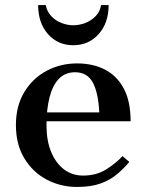

<svg xmlns="http://www.w3.org/2000/svg" viewBox="-20 -730 571 760"><path d="M309 -35Q361 -35 399.5 -59Q438 -83 465 -112L492 -89Q471 -64 444 -41Q417 -18 379 -4Q341 10 285 10Q220 10 165 -19Q110 -48 76.5 -103Q43 -158 43 -235Q43 -311 76.5 -366Q110 -421 165 -450Q220 -479 285 -479Q348 -479 395.5 -454.5Q443 -430 470 -379.5Q497 -329 497 -250H144V-285H373Q369 -364 347 -404Q325 -444 277 -444Q238 -444 213 -418Q188 -392 176 -344.5Q164 -297 164 -235Q164 -173 182.5 -128.5Q201 -84 233.5 -59.5Q266 -35 309 -35ZM270 -551Q209 -551 170 -595Q131 -639 131 -710H161Q166 -684 183 -666Q200 -648 223.5 -639Q247 -630 270 -630Q294 -630 317.5 -639Q341 -648 358.5 -666Q376 -684 380 -710H410Q410 -639 370.5 -595Q331 -551 270 -551Z"/></svg>

Font: Brygada 1918 SemiBold
Style: Regular
Weight: 600
Designer: Mateusz Machalski | Borys Kosmynka | Przemek Hoffer
Foundry: NIEPODLEGLA 2018
Version: Version 3.006